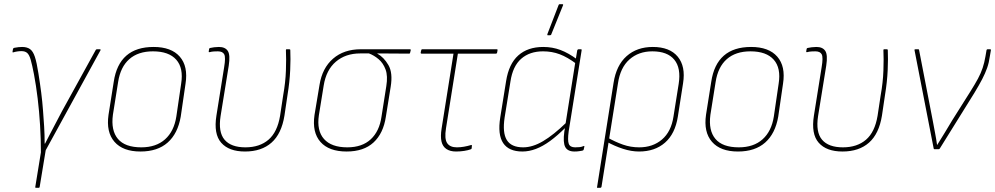

<svg xmlns="http://www.w3.org/2000/svg" viewBox="-20 -715 4768 920"><path d="M152 185Q148 185 149 181L176 15Q176 -49 172 -115Q168 -181 160.5 -243Q153 -305 143 -358Q134 -405 127 -429Q120 -453 110 -461.5Q100 -470 83 -470Q73 -470 63 -468.5Q53 -467 43 -464Q39 -463 40 -467L42 -479Q43 -485 49 -486Q60 -488 68.5 -489Q77 -490 86 -490Q109 -490 123.5 -480Q138 -470 147 -443Q156 -416 164 -364Q172 -314 177.5 -271Q183 -228 186 -187Q189 -150 191.5 -109Q194 -68 194 -27H196Q207 -49 219.5 -72.5Q232 -96 246 -123Q260 -150 277 -182L439 -476Q441 -479 445 -479H459Q463 -479 462 -475L199 5L170 181Q169 185 166 185Z M653 11Q569 11 528.5 -35.5Q488 -82 500 -165L525 -323Q550 -490 716 -490Q801 -490 841.5 -443.5Q882 -397 869 -314L846 -156Q832 -75 783.5 -32Q735 11 653 11ZM657 -9Q728 -9 771 -47.5Q814 -86 825 -157L848 -314Q860 -389 824.5 -429Q789 -469 713 -469Q642 -469 599.5 -431.5Q557 -394 546 -322L521 -165Q511 -90 545 -49.5Q579 -9 657 -9Z M1154 11Q1077 11 1040 -31Q1003 -73 1017 -161L1054 -393Q1062 -440 1054.5 -454.5Q1047 -469 1024 -469Q1016 -469 1005.5 -468.5Q995 -468 984 -465Q980 -464 980 -468L982 -480Q983 -483 983.5 -483.5Q984 -484 986 -485Q994 -487 1006 -488.5Q1018 -490 1029 -490Q1059 -490 1071.5 -471Q1084 -452 1076 -400L1037 -159Q1025 -82 1056 -45.5Q1087 -9 1156 -9Q1224 -9 1266.5 -45.5Q1309 -82 1322 -160L1337 -259Q1348 -320 1350 -377Q1352 -434 1350 -475Q1350 -479 1353 -479H1366Q1371 -479 1371 -475Q1373 -435 1370.5 -379Q1368 -323 1358 -262L1343 -161Q1329 -74 1281 -31.5Q1233 11 1154 11Z M1641 11Q1556 11 1515.5 -35Q1475 -81 1487 -164L1511 -308Q1524 -389 1576 -434Q1628 -479 1709 -479H1944Q1949 -479 1948 -474L1945 -462Q1944 -458 1941 -458L1788 -459V-458Q1819 -441 1841 -403.5Q1863 -366 1852 -299L1829 -156Q1817 -76 1770 -32.5Q1723 11 1641 11ZM1644 -9Q1715 -9 1756.5 -47.5Q1798 -86 1808 -156L1831 -302Q1839 -351 1827.5 -382Q1816 -413 1794 -431.5Q1772 -450 1748 -459H1706Q1636 -459 1589.5 -419.5Q1543 -380 1531 -305L1508 -163Q1497 -89 1532.5 -49Q1568 -9 1644 -9Z M2165 11Q2137 11 2119 -1Q2101 -13 2095.5 -37Q2090 -61 2096 -99L2153 -458H2000Q1995 -458 1996 -464L1998 -473Q1999 -479 2003 -479H2361Q2365 -479 2364 -474L2362 -463Q2361 -458 2356 -458H2174L2117 -100Q2109 -50 2122.5 -29.5Q2136 -9 2169 -9Q2186 -9 2203 -12Q2220 -15 2237 -20Q2242 -22 2241 -15L2240 -4Q2239 -1 2237.5 -0.5Q2236 0 2234 1Q2223 5 2204.5 8Q2186 11 2165 11Z M2483 11Q2418 11 2391 -29.5Q2364 -70 2377 -152L2405 -326Q2418 -409 2463.5 -449.5Q2509 -490 2583 -490Q2627 -490 2665.5 -475.5Q2704 -461 2746 -430L2742 -409Q2699 -441 2662 -455Q2625 -469 2582 -469Q2518 -469 2477.5 -433.5Q2437 -398 2426 -325L2398 -152Q2387 -79 2408.5 -44Q2430 -9 2487 -9Q2532 -9 2582 -38.5Q2632 -68 2694 -128L2690 -104Q2651 -65 2616 -39.5Q2581 -14 2548 -1.5Q2515 11 2483 11ZM2733 11Q2700 11 2688.5 -10.5Q2677 -32 2684 -84L2688 -108L2689 -116L2737 -419L2738 -426L2746 -474Q2748 -479 2752 -479H2764Q2768 -479 2767 -474L2705 -86Q2699 -42 2705.5 -25.5Q2712 -9 2736 -9Q2748 -9 2757.5 -10Q2767 -11 2776 -15Q2781 -17 2780 -12L2777 1Q2776 6 2770 7Q2764 8 2754.5 9.5Q2745 11 2733 11ZM2605 -546Q2603 -546 2602.5 -547.5Q2602 -549 2603 -552L2657 -692Q2658 -694 2659.5 -694.5Q2661 -695 2663 -695H2675Q2677 -695 2678 -693.5Q2679 -692 2678 -690L2621 -549Q2620 -546 2614 -546Z M2844 185Q2839 185 2841 181L2920 -318Q2933 -402 2982.5 -446Q3032 -490 3108 -490Q3189 -490 3227.5 -443.5Q3266 -397 3253 -316L3228 -156Q3215 -74 3166.5 -31.5Q3118 11 3042 11Q3005 11 2965 -2Q2925 -15 2887 -36L2891 -56Q2928 -35 2965 -22Q3002 -9 3043 -9Q3108 -9 3152 -46.5Q3196 -84 3207 -156L3232 -313Q3244 -389 3211 -429Q3178 -469 3106 -469Q3040 -469 2996 -430Q2952 -391 2941 -315L2862 181Q2860 185 2856 185Z M3516 11Q3432 11 3391.5 -35.5Q3351 -82 3363 -165L3388 -323Q3413 -490 3579 -490Q3664 -490 3704.5 -443.5Q3745 -397 3732 -314L3709 -156Q3695 -75 3646.5 -32Q3598 11 3516 11ZM3520 -9Q3591 -9 3634 -47.5Q3677 -86 3688 -157L3711 -314Q3723 -389 3687.5 -429Q3652 -469 3576 -469Q3505 -469 3462.5 -431.5Q3420 -394 3409 -322L3384 -165Q3374 -90 3408 -49.5Q3442 -9 3520 -9Z M4017 11Q3940 11 3903 -31Q3866 -73 3880 -161L3917 -393Q3925 -440 3917.5 -454.5Q3910 -469 3887 -469Q3879 -469 3868.5 -468.5Q3858 -468 3847 -465Q3843 -464 3843 -468L3845 -480Q3846 -483 3846.5 -483.5Q3847 -484 3849 -485Q3857 -487 3869 -488.5Q3881 -490 3892 -490Q3922 -490 3934.5 -471Q3947 -452 3939 -400L3900 -159Q3888 -82 3919 -45.5Q3950 -9 4019 -9Q4087 -9 4129.5 -45.5Q4172 -82 4185 -160L4200 -259Q4211 -320 4213 -377Q4215 -434 4213 -475Q4213 -479 4216 -479H4229Q4234 -479 4234 -475Q4236 -435 4233.5 -379Q4231 -323 4221 -262L4206 -161Q4192 -74 4144 -31.5Q4096 11 4017 11Z M4458 0Q4455 0 4454 -3L4362 -475Q4361 -479 4367 -479H4380Q4384 -479 4384 -475L4450 -134Q4455 -106 4460.5 -78Q4466 -50 4470 -21H4471Q4490 -51 4507.5 -80Q4525 -109 4543 -139L4630 -277Q4652 -312 4666 -338Q4680 -364 4688.5 -389.5Q4697 -415 4702 -445L4707 -474Q4708 -479 4713 -479H4724Q4729 -479 4728 -474L4723 -445Q4719 -415 4710 -389.5Q4701 -364 4686.5 -336Q4672 -308 4649 -270L4483 -3Q4481 0 4477 0Z"/></svg>

Font: Sofia Sans Semi Condensed Thin
Style: Italic
Weight: 250
Italic angle: -9°
Version: Version 4.100